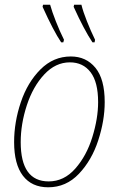

<svg xmlns="http://www.w3.org/2000/svg" viewBox="-20 -786 505 816"><path d="M40 -182Q40 -267 68.5 -351.5Q97 -436 152 -491Q207 -546 281 -546Q346 -546 385.5 -498Q425 -450 425 -352Q425 -274 397.5 -189.5Q370 -105 315.5 -47.5Q261 10 185 10Q115 10 77.5 -39Q40 -88 40 -182ZM397 -352Q397 -437 365 -479Q333 -521 277 -521Q216 -521 168 -469.5Q120 -418 94 -338.5Q68 -259 68 -182Q68 -15 187 -15Q252 -15 300 -69.5Q348 -124 372.5 -203.5Q397 -283 397 -352ZM161 -757 163 -766H193Q201 -737 217.5 -695Q234 -653 252 -617L249 -606H240Q207 -655 161 -757ZM293 -757 295 -766H326Q333 -737 349.5 -695.5Q366 -654 384 -617L382 -606H373Q337 -660 293 -757Z"/></svg>

Font: Noto Serif NarrowThin
Style: Italic
Weight: 250
Width: 4
Italic angle: -12°
Designer: Monotype Design Team
Foundry: Monotype Imaging Inc.
Version: Version 1.001